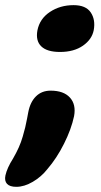

<svg xmlns="http://www.w3.org/2000/svg" viewBox="-60 -555 388 739"><path d="M170.9 -355Q121.1 -355 98.9 -376.5Q76.7 -397.9 84 -438Q92.8 -482.9 132.1 -509Q171.4 -535.2 223.1 -535.2Q270.5 -535.2 289.3 -507.1Q308.1 -479 300.8 -439Q293.9 -403.3 259.3 -379.2Q224.6 -355 170.9 -355ZM2.9 164.1Q-22.5 164.1 -33 152.6Q-43.5 141.1 -39.1 120.1Q-32.7 91.3 -9.8 55.2Q2.4 34.2 12 12.9Q21.5 -8.3 27.6 -29.8Q33.7 -51.3 37.1 -64.9Q40.5 -78.6 44.2 -98.6Q47.9 -118.7 48.8 -123Q56.2 -162.1 78.4 -184.1Q100.6 -206.1 134.8 -206.1Q185.1 -206.1 209.2 -179.4Q233.4 -152.8 225.1 -107.9Q214.4 -57.6 186.5 -2Q158.7 53.7 122.1 96.2Q99.1 125.5 66.2 144.8Q33.2 164.1 2.9 164.1Z"/></svg>

Font: Shantell Sans Bouncy
Style: Bold Italic
Weight: 700
Italic angle: -11.31°
Designer: Stephen Nixon, Anya Danilova, Shantell Martin
Foundry: Arrow Type
Version: Version 1.006;[9816181b4]